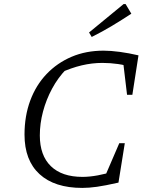

<svg xmlns="http://www.w3.org/2000/svg" viewBox="-20 -912 728 940"><path d="M383 8Q247 8 173.5 -59.5Q100 -127 100 -253Q100 -344 128 -419.5Q156 -495 208 -549.5Q260 -604 330.5 -634Q401 -664 487 -664Q522 -664 566.5 -658Q611 -652 658 -641L635 -580Q596 -593 558 -598.5Q520 -604 481 -604Q431 -604 380 -592Q329 -580 272 -554L306 -575Q264 -532 235 -478Q206 -424 190.5 -365.5Q175 -307 175 -249Q175 -151 229 -98.5Q283 -46 384 -46Q418 -46 459 -53.5Q500 -61 548 -76L560 -18Q494 -3 454.5 2.5Q415 8 383 8ZM480 -16 564 -211H591L560 -18ZM602 -448 579 -641H658L628 -448ZM429 -731 416 -753 585 -892H595L623 -845Q576 -814 528.5 -785.5Q481 -757 429 -731Z"/></svg>

Font: Piazzolla Thin Light
Style: Italic
Weight: 300
Italic angle: -11.3°
Version: Version 2.005